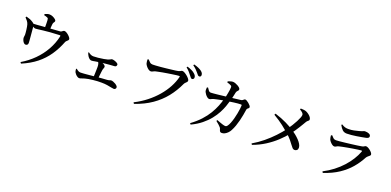

<svg xmlns="http://www.w3.org/2000/svg" viewBox="2 -1845 5947 2923"><g transform="rotate(20 2975.0 -384.0)"><path d="M298 41Q410 -25 498.5 -114Q587 -203 646.5 -309Q706 -415 731 -529Q733 -541 730.5 -545Q728 -549 717 -548Q633 -545 567.5 -539.5Q502 -534 455.5 -528.5Q409 -523 380 -519Q351 -515 339 -515Q321 -515 305 -525.5Q289 -536 260 -556V-573Q296 -574 339.5 -577.5Q383 -581 427 -584.5Q471 -588 506 -590Q540 -593 578.5 -595.5Q617 -598 652 -600.5Q687 -603 711 -605Q721 -607 730 -614Q739 -621 748 -627Q757 -633 767 -633Q781 -633 799.5 -622.5Q818 -612 835.5 -596.5Q853 -581 864.5 -565Q876 -549 876 -539Q876 -527 867 -518Q858 -509 847.5 -499.5Q837 -490 832 -479Q784 -355 715 -254Q646 -153 548 -75Q450 3 313 61ZM279 -234Q262 -234 248 -249Q234 -264 225.5 -285Q217 -306 216 -324Q215 -332 217.5 -344Q220 -356 221 -371Q221 -384 219 -405.5Q217 -427 214 -452Q211 -477 207 -499Q203 -521 199 -534Q190 -563 173.5 -583.5Q157 -604 137 -625L147 -641Q174 -634 202 -624Q230 -614 251 -600Q277 -584 285.5 -572.5Q294 -561 295 -539Q296 -529 298.5 -501.5Q301 -474 304 -440Q307 -406 310 -372Q313 -338 315 -312Q317 -286 317 -276Q317 -255 307 -245Q297 -235 279 -234ZM468 -554Q468 -560 468 -577Q468 -594 468 -616.5Q468 -639 467.5 -661Q467 -683 466 -698Q465 -714 462.5 -722Q460 -730 448 -736Q437 -742 422.5 -745.5Q408 -749 393 -753L392 -771Q410 -779 428 -785.5Q446 -792 466 -792Q493 -792 519 -780.5Q545 -769 563 -754Q581 -739 581 -728Q581 -717 576 -709.5Q571 -702 565.5 -694Q560 -686 557 -670Q555 -655 553.5 -633.5Q552 -612 551 -591Q550 -570 550 -555Z M1219 -34Q1205 -34 1187.5 -45.5Q1170 -57 1156 -73.5Q1142 -90 1137 -101Q1133 -111 1131 -122.5Q1129 -134 1128 -152L1139 -156Q1155 -141 1172.5 -131Q1190 -121 1212 -121Q1230 -121 1267.5 -124Q1305 -127 1353 -131.5Q1401 -136 1451.5 -141Q1502 -146 1548 -150Q1594 -154 1627 -155Q1659 -158 1671 -163.5Q1683 -169 1692 -169Q1706 -169 1725.5 -162Q1745 -155 1763 -144Q1781 -133 1793 -120.5Q1805 -108 1805 -96Q1805 -81 1795.5 -71Q1786 -61 1770 -61Q1756 -61 1727.5 -67.5Q1699 -74 1658 -80.5Q1617 -87 1566 -87Q1537 -88 1502 -86Q1467 -84 1430 -80Q1393 -76 1360 -70.5Q1327 -65 1303 -58Q1275 -51 1255.5 -42.5Q1236 -34 1219 -34ZM1420 -115Q1422 -141 1423 -172.5Q1424 -204 1425 -235.5Q1426 -267 1426 -290Q1426 -324 1418 -345.5Q1410 -367 1394 -384L1403 -396Q1422 -392 1443.5 -385.5Q1465 -379 1483.5 -370Q1502 -361 1514 -350Q1526 -339 1526 -327Q1526 -316 1520 -303Q1514 -290 1511 -275Q1508 -257 1505 -231Q1502 -205 1499 -176Q1496 -147 1494 -118ZM1303 -349Q1288 -349 1272 -361.5Q1256 -374 1245 -390Q1236 -404 1228.5 -419Q1221 -434 1217 -448L1227 -454Q1246 -439 1266.5 -429.5Q1287 -420 1310 -420Q1340 -420 1385 -424.5Q1430 -429 1475 -437Q1513 -443 1534.5 -450Q1556 -457 1566.5 -463Q1577 -469 1582.5 -472.5Q1588 -476 1595 -476Q1615 -476 1639 -468Q1663 -460 1680.5 -448.5Q1698 -437 1698 -425Q1698 -412 1689.5 -400.5Q1681 -389 1661 -389Q1649 -388 1627.5 -387Q1606 -386 1578.5 -383.5Q1551 -381 1517 -377.5Q1483 -374 1446 -370Q1393 -364 1359 -356.5Q1325 -349 1303 -349Z M2125 28Q2230 -25 2317.5 -94Q2405 -163 2472.5 -242Q2540 -321 2585 -405Q2630 -489 2651 -573Q2653 -582 2650 -584.5Q2647 -587 2640 -587Q2626 -587 2598 -583.5Q2570 -580 2534 -574.5Q2498 -569 2459.5 -563Q2421 -557 2385 -550.5Q2349 -544 2321 -538Q2293 -532 2279 -529Q2260 -525 2242.5 -514.5Q2225 -504 2209 -504Q2189 -504 2168 -519.5Q2147 -535 2130.5 -556.5Q2114 -578 2109 -594Q2105 -610 2103.5 -624Q2102 -638 2101 -658L2118 -665Q2135 -645 2154 -628Q2173 -611 2200 -611Q2218 -611 2250.5 -613Q2283 -615 2324 -618.5Q2365 -622 2408.5 -627Q2452 -632 2491 -636.5Q2530 -641 2559.5 -645Q2589 -649 2602 -652Q2619 -656 2628 -661Q2637 -666 2644.5 -670.5Q2652 -675 2663 -675Q2678 -675 2700 -662.5Q2722 -650 2743.5 -632Q2765 -614 2779.5 -595.5Q2794 -577 2794 -565Q2794 -551 2785 -541Q2776 -531 2764.5 -520.5Q2753 -510 2745 -493Q2689 -370 2606.5 -267Q2524 -164 2409.5 -84.5Q2295 -5 2138 49ZM2838 -610Q2826 -610 2816 -622Q2806 -634 2792 -652Q2777 -672 2756 -696.5Q2735 -721 2701 -749L2712 -763Q2753 -751 2785 -735.5Q2817 -720 2838 -700Q2855 -685 2862 -671Q2869 -657 2869 -642Q2869 -629 2860.5 -619.5Q2852 -610 2838 -610ZM2928 -684Q2914 -684 2904 -696Q2894 -708 2878 -727Q2863 -745 2843.5 -765.5Q2824 -786 2786 -814L2797 -829Q2838 -818 2869 -804.5Q2900 -791 2920 -776Q2940 -761 2948.5 -746Q2957 -731 2957 -714Q2957 -700 2949.5 -692Q2942 -684 2928 -684Z M3545 8Q3526 8 3517.5 -1Q3509 -10 3503 -31Q3499 -49 3488 -63.5Q3477 -78 3457 -95Q3437 -112 3407 -137L3416 -154Q3443 -144 3467 -135Q3491 -126 3510 -120Q3529 -114 3540 -112Q3560 -108 3570 -111Q3580 -114 3590 -126Q3608 -149 3623 -186.5Q3638 -224 3650 -268.5Q3662 -313 3670 -356Q3678 -399 3682.5 -434.5Q3687 -470 3687 -489Q3687 -501 3676 -501Q3654 -501 3624 -498.5Q3594 -496 3561.5 -491.5Q3529 -487 3498.5 -482.5Q3468 -478 3443 -474Q3424 -471 3397.5 -466.5Q3371 -462 3343 -456Q3315 -450 3291 -445Q3267 -440 3253 -436Q3231 -430 3217.5 -421.5Q3204 -413 3187 -413Q3172 -413 3154 -427.5Q3136 -442 3121.5 -462Q3107 -482 3101 -496Q3095 -513 3095 -530.5Q3095 -548 3097 -567L3114 -571Q3128 -549 3142.5 -530.5Q3157 -512 3181 -512Q3194 -512 3225.5 -515Q3257 -518 3300.5 -522.5Q3344 -527 3392.5 -533Q3441 -539 3489.5 -544.5Q3538 -550 3580.5 -555.5Q3623 -561 3651 -564Q3665 -566 3674.5 -573Q3684 -580 3692 -587Q3700 -594 3710 -594Q3720 -594 3737 -584.5Q3754 -575 3770.5 -560.5Q3787 -546 3799 -531.5Q3811 -517 3811 -506Q3811 -494 3803.5 -488Q3796 -482 3786.5 -474Q3777 -466 3775 -449Q3769 -408 3760.5 -362Q3752 -316 3740 -268Q3728 -220 3712 -174Q3696 -128 3674 -87Q3661 -61 3639.5 -39Q3618 -17 3594 -4.5Q3570 8 3545 8ZM3042 32Q3132 -34 3194 -102Q3256 -170 3296.5 -237.5Q3337 -305 3362.5 -369Q3388 -433 3404 -491Q3411 -511 3417 -538.5Q3423 -566 3428.5 -595Q3434 -624 3437.5 -648Q3441 -672 3441 -686Q3442 -701 3438.5 -709Q3435 -717 3424 -722Q3411 -730 3394.5 -735Q3378 -740 3363 -744L3362 -762Q3379 -768 3401 -775.5Q3423 -783 3441 -783Q3459 -783 3481.5 -775Q3504 -767 3524 -755.5Q3544 -744 3557 -731Q3570 -718 3570 -707Q3570 -693 3563 -685.5Q3556 -678 3547.5 -668.5Q3539 -659 3534 -639Q3531 -623 3525.5 -598Q3520 -573 3513 -544.5Q3506 -516 3497 -488Q3487 -451 3468.5 -399Q3450 -347 3418.5 -287.5Q3387 -228 3338.5 -167.5Q3290 -107 3221 -51Q3152 5 3057 50Z M4027 2Q4118 -51 4197.5 -116.5Q4277 -182 4344 -253Q4411 -324 4463 -393Q4492 -434 4518 -476Q4544 -518 4564 -556.5Q4584 -595 4595 -624Q4606 -653 4606 -667Q4606 -689 4588 -705Q4570 -721 4543 -737L4550 -754Q4573 -753 4597.5 -751Q4622 -749 4643 -740Q4665 -730 4686.5 -713.5Q4708 -697 4721.5 -678Q4735 -659 4735 -641Q4735 -631 4728 -624Q4721 -617 4711 -609Q4701 -601 4691 -584Q4682 -569 4666 -541.5Q4650 -514 4629 -480.5Q4608 -447 4584 -411.5Q4560 -376 4535 -344Q4480 -274 4405.5 -204.5Q4331 -135 4239 -76.5Q4147 -18 4039 21ZM4675 -128Q4655 -128 4640 -143Q4625 -158 4606 -185Q4587 -212 4556.5 -249Q4526 -286 4475 -331Q4435 -366 4368 -418.5Q4301 -471 4204 -528L4216 -549Q4325 -515 4406 -475Q4487 -435 4541 -399Q4572 -379 4604 -353Q4636 -327 4664 -298Q4692 -269 4709 -239.5Q4726 -210 4727 -185Q4728 -158 4713.5 -143Q4699 -128 4675 -128Z M5187 32Q5276 -14 5349 -70.5Q5422 -127 5479.5 -190.5Q5537 -254 5578.5 -320.5Q5620 -387 5645 -453Q5651 -471 5633 -469Q5613 -468 5579 -463Q5545 -458 5504 -451.5Q5463 -445 5422 -437.5Q5381 -430 5346.5 -423Q5312 -416 5293 -411Q5270 -406 5255 -395.5Q5240 -385 5224 -385Q5207 -385 5187.5 -399.5Q5168 -414 5152.5 -433Q5137 -452 5132 -466Q5127 -481 5124.5 -495.5Q5122 -510 5121 -527L5138 -535Q5157 -512 5173.5 -497.5Q5190 -483 5216 -483Q5234 -483 5273 -486.5Q5312 -490 5362 -496Q5412 -502 5462.5 -508Q5513 -514 5554.5 -520Q5596 -526 5618 -530Q5644 -534 5656 -544Q5668 -554 5683 -554Q5697 -554 5716 -544Q5735 -534 5753 -519Q5771 -504 5783 -488Q5795 -472 5795 -459Q5795 -448 5783.5 -438Q5772 -428 5758 -416.5Q5744 -405 5734 -388Q5686 -296 5615 -212.5Q5544 -129 5442 -61Q5340 7 5199 53ZM5337 -634Q5294 -634 5267 -658.5Q5240 -683 5214 -731L5226 -742Q5256 -722 5281 -715Q5306 -708 5331 -708Q5383 -708 5425 -717Q5467 -726 5500 -735Q5528 -742 5543.5 -748Q5559 -754 5568 -758.5Q5577 -763 5586 -763Q5629 -763 5655.5 -750Q5682 -737 5682 -712Q5682 -699 5672.5 -690Q5663 -681 5639 -675Q5610 -669 5572 -662Q5534 -655 5492 -648.5Q5450 -642 5410 -638Q5370 -634 5337 -634Z"/></g></svg>

Font: Noto Serif HK ExtraLight SemiBold
Style: Regular
Weight: 600
Version: Version 2.002-H1;hotconv 1.1.0;makeotfexe 2.6.0